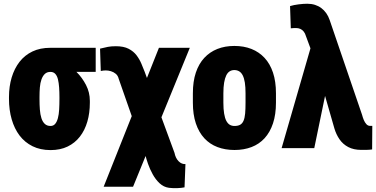

<svg xmlns="http://www.w3.org/2000/svg" viewBox="-20 -780 1980 1011"><path d="M27.3 -258.8V-269Q27.3 -324.7 41.5 -372.1Q55.7 -419.4 83 -454.6Q110.4 -489.7 150.9 -509Q191.4 -528.3 245.1 -528.3Q252 -522 259.8 -504.4Q267.6 -486.8 283 -468.8Q298.3 -450.7 327.1 -441.9Q354.5 -429.2 383.5 -400.4Q412.6 -371.6 432.9 -332.5Q453.1 -293.5 453.1 -249V-238.8Q453.1 -185.1 439.9 -139.6Q426.8 -94.2 400.6 -60.5Q374.5 -26.9 335.9 -8.3Q297.4 10.3 246.1 10.3Q192.4 10.3 151.4 -10Q110.4 -30.3 83 -66.4Q55.7 -102.5 41.5 -151.9Q27.3 -201.2 27.3 -258.8ZM188 -269V-258.8Q188 -229 189.9 -203.1Q191.9 -177.2 198 -158Q204.1 -138.7 215.8 -127.7Q227.5 -116.7 246.1 -116.7Q261.2 -116.7 270.5 -127.7Q279.8 -138.7 284.9 -158Q290 -177.2 291.5 -203.1Q293 -229 293 -258.8V-269Q293 -295.9 291.3 -319.8Q289.6 -343.8 285.2 -362.1Q280.8 -380.4 271.2 -390.9Q261.7 -401.4 245.6 -401.4Q227.5 -401.4 216.3 -390.9Q205.1 -380.4 198.5 -362.1Q191.9 -343.8 189.9 -319.8Q188 -295.9 188 -269ZM483.9 -528.3V-401.4H245.6V-528.3Z M979.5 -528.3 680.7 203.1H525.9L816.9 -528.3ZM590.3 -536.6Q631.3 -536.6 657.2 -523.2Q683.1 -509.8 699 -488.8Q714.8 -467.8 724.4 -444.8Q733.9 -421.9 741.7 -402.3L898.9 24.9Q901.4 38.1 906.7 49.3Q912.1 60.5 920.2 68.8Q928.2 77.1 938 81.1Q942.4 83 947 83.5Q951.7 84 956.5 84L951.7 206.5Q934.1 210 912.8 210.7Q891.6 211.4 870.1 209Q841.8 205.1 820.6 185.3Q799.3 165.5 784.2 137.9Q769 110.4 759.5 83Q750 55.7 745.6 37.1L605 -365.2Q601.1 -381.8 589.6 -391.4Q578.1 -400.9 564.2 -405Q550.3 -409.2 537.1 -409.2Q532.2 -409.2 523.9 -408.4Q515.6 -407.7 510.7 -406.2L506.8 -523.9Q530.8 -529.8 547.9 -533.2Q564.9 -536.6 590.3 -536.6Z M995.6 -239.3V-288.6Q995.6 -351.1 1011.2 -397.7Q1026.9 -444.3 1055.7 -475.3Q1084.5 -506.3 1124.5 -522.2Q1164.6 -538.1 1213.9 -538.1Q1264.2 -538.1 1304.2 -522.2Q1344.2 -506.3 1373 -475.3Q1401.9 -444.3 1417.5 -397.7Q1433.1 -351.1 1433.1 -288.6V-239.3Q1433.1 -177.2 1417.5 -130.4Q1401.9 -83.5 1373.3 -52.2Q1344.7 -21 1304.4 -5.6Q1264.2 9.8 1214.8 9.8Q1165.5 9.8 1125 -5.6Q1084.5 -21 1055.7 -52.2Q1026.9 -83.5 1011.2 -130.4Q995.6 -177.2 995.6 -239.3ZM1156.2 -288.6V-239.3Q1156.2 -205.6 1160.2 -181.9Q1164.1 -158.2 1171.6 -143.8Q1179.2 -129.4 1189.9 -123Q1200.7 -116.7 1214.8 -116.7Q1232.9 -116.7 1244.4 -123Q1255.9 -129.4 1262.2 -143.8Q1268.6 -158.2 1270.8 -181.9Q1272.9 -205.6 1272.9 -239.3V-288.6Q1272.9 -321.8 1269.3 -345Q1265.6 -368.2 1258.1 -383.1Q1250.5 -397.9 1239.3 -404.5Q1228 -411.1 1213.9 -411.1Q1200.2 -411.1 1189.5 -404.5Q1178.7 -397.9 1171.4 -383.1Q1164.1 -368.2 1160.2 -345Q1156.2 -321.8 1156.2 -288.6Z M1701.2 -321.3 1634.8 0H1462.9L1620.1 -543.9L1728 -543.5ZM1598.1 -760.3Q1620.1 -760.3 1638.7 -754.4Q1657.2 -748.5 1671.9 -737.5Q1686.5 -726.6 1697.8 -710.7Q1709 -694.8 1715.8 -674.8L1886.7 -174.8Q1890.1 -161.6 1895.5 -148.4Q1900.9 -135.3 1909.2 -126.2Q1917.5 -117.2 1928.2 -117.2Q1932.1 -117.2 1934.3 -117.2Q1936.5 -117.2 1940.4 -117.2L1939.5 6.8Q1926.8 8.8 1913.8 9Q1900.9 9.3 1882.8 9.3Q1842.3 9.3 1814 -5.6Q1785.6 -20.5 1767.8 -46.4Q1750 -72.3 1740.7 -104L1636.7 -466.3L1591.3 -588.9Q1586.9 -604.5 1579.1 -614Q1571.3 -623.5 1561.3 -627.9Q1551.3 -632.3 1539.1 -632.3Q1531.7 -632.3 1526.6 -632.1Q1521.5 -631.8 1511.2 -630.9L1507.3 -748Q1526.9 -753.9 1552.5 -757.1Q1578.1 -760.3 1598.1 -760.3Z"/></svg>

Font: Roboto Condensed Black
Style: Regular
Weight: 900
Designer: Christian Robertson
Foundry: Google
Version: Version 3.008; 2023